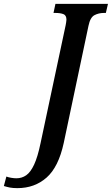

<svg xmlns="http://www.w3.org/2000/svg" viewBox="-156 -734 579 994"><path d="M-66 240Q-89 240 -104.5 237Q-120 234 -136 229L-123 180Q-113 184 -98 186.5Q-83 189 -71 189Q-43 189 -20.5 173.5Q2 158 20.5 118.5Q39 79 54 7L184 -604Q185 -610 186.5 -618.5Q188 -627 188 -632Q188 -655 172 -661Q156 -667 131 -667H121L131 -714H403L392 -667H382Q355 -667 333 -655.5Q311 -644 302 -600L174 6Q147 131 85 185.5Q23 240 -66 240Z"/></svg>

Font: Noto Serif ExtraCondensed SemiBold
Style: Italic
Weight: 600
Width: 2
Italic angle: -12°
Designer: Monotype Design Team
Foundry: Monotype Imaging Inc.
Version: Version 2.013